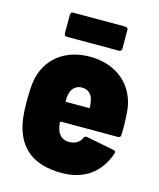

<svg xmlns="http://www.w3.org/2000/svg" viewBox="-107 -771 706 855"><g transform="rotate(15 246.0 -343.5)"><path d="M365 -695H124C117 -695 112 -690 112 -683V-596C112 -589 117 -584 124 -584H365C372 -584 377 -589 377 -596V-683C377 -690 372 -695 365 -695ZM470 -329C462 -444 377 -525 247 -525C129 -525 47 -456 31 -352C28 -331 26 -301 26 -275C26 -229 27 -190 35 -155C58 -51 128 8 258 8C361 8 432 -43 464 -137C467 -145 463 -150 455 -151L327 -176C320 -177 315 -175 312 -168C302 -146 282 -134 254 -134C224 -134 205 -152 198 -179C195 -188 194 -197 193 -207C193 -210 195 -212 198 -212H460C467 -212 472 -216 472 -224C472 -234 473 -245 473 -258C473 -281 472 -307 470 -329ZM249 -383C278 -383 297 -364 301 -336C303 -327 304 -318 305 -308C305 -305 303 -303 300 -303H198C195 -303 193 -305 193 -308C193 -318 194 -327 196 -336C201 -364 219 -383 249 -383Z"/></g></svg>

Font: Barlow Semi Condensed ExtraBold
Style: Regular
Weight: 800
Width: 4
Designer: Jeremy Tribby
Foundry: Tribby Type
Version: Version 1.422;hotconv 1.0.109;makeotfexe 2.5.65596